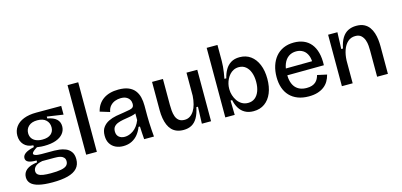

<svg xmlns="http://www.w3.org/2000/svg" viewBox="-74 -1201 3919 1874"><g transform="rotate(-15 1885.5 -263.5)"><path d="M271 176Q187 176 134 163Q81 150 56 124.5Q31 99 31 61Q31 15 66.5 -14Q102 -43 175 -52V-71Q121 -70 93.5 -82.5Q66 -95 66 -123Q66 -150 93.5 -170Q121 -190 183 -204V-222Q123 -225 89.5 -261Q56 -297 56 -353Q56 -404 84 -442.5Q112 -481 165 -502Q218 -523 293 -523H545V-435L382 -459V-440Q443 -429 473 -401.5Q503 -374 503 -329Q503 -288 477.5 -256Q452 -224 403.5 -206.5Q355 -189 284 -189Q270 -189 255 -190Q240 -191 212 -195Q187 -180 172.5 -167Q158 -154 158 -144Q158 -134 170.5 -128.5Q183 -123 201 -121Q219 -119 236 -119H367Q387 -119 418 -115.5Q449 -112 480 -99.5Q511 -87 532 -59Q553 -31 553 17Q553 73 521 108Q489 143 426.5 159.5Q364 176 271 176ZM277 86Q342 86 381.5 78.5Q421 71 438.5 54.5Q456 38 456 12Q456 -11 444 -24.5Q432 -38 414.5 -43.5Q397 -49 379 -50Q361 -51 348 -51H227Q175 -41 154.5 -20Q134 1 134 26Q134 51 152 64Q170 77 202 81.5Q234 86 277 86ZM284 -253Q341 -253 370.5 -278.5Q400 -304 400 -346Q400 -391 370 -419.5Q340 -448 282 -448Q226 -448 195 -420Q164 -392 164 -349Q164 -320 178 -298.5Q192 -277 219 -265Q246 -253 284 -253Z M657 0V-703H765V0Z M1030 13Q987 13 953 -3.5Q919 -20 899 -52Q879 -84 879 -132Q879 -184 902 -215.5Q925 -247 961 -264.5Q997 -282 1039 -290Q1081 -298 1120 -303Q1159 -309 1181.5 -314Q1204 -319 1214 -330Q1224 -341 1224 -361Q1224 -385 1213 -404Q1202 -423 1180.5 -434.5Q1159 -446 1125 -446Q1095 -446 1067 -435.5Q1039 -425 1018.5 -402.5Q998 -380 991 -342L893 -372Q902 -411 922 -441Q942 -471 971.5 -491.5Q1001 -512 1039.5 -522.5Q1078 -533 1124 -533Q1186 -533 1226 -516Q1266 -499 1289 -469Q1312 -439 1321.5 -400Q1331 -361 1331 -316V-212Q1331 -180 1332.5 -143Q1334 -106 1336.5 -69.5Q1339 -33 1342 0H1243Q1241 -31 1238.5 -64Q1236 -97 1235 -130H1221Q1207 -92 1181.5 -59Q1156 -26 1118 -6.5Q1080 13 1030 13ZM1068 -71Q1089 -71 1111 -78.5Q1133 -86 1154.5 -101Q1176 -116 1194 -140Q1212 -164 1225 -197V-285L1250 -281Q1234 -266 1208.5 -258Q1183 -250 1153 -245.5Q1123 -241 1093.5 -235.5Q1064 -230 1039.5 -220.5Q1015 -211 1000.5 -193.5Q986 -176 986 -146Q986 -110 1008.5 -90.5Q1031 -71 1068 -71Z M1640 13Q1601 13 1571.5 1.5Q1542 -10 1521.5 -31.5Q1501 -53 1488 -83.5Q1475 -114 1468.5 -152Q1462 -190 1462 -234V-520H1572V-259Q1572 -231 1574.5 -200Q1577 -169 1586.5 -141.5Q1596 -114 1617 -97Q1638 -80 1675 -80Q1705 -80 1728.5 -95Q1752 -110 1769.5 -137.5Q1787 -165 1797 -203Q1807 -241 1810 -286V-520H1919V-219V0H1826L1832 -170H1816Q1803 -106 1779.5 -65.5Q1756 -25 1721.5 -6Q1687 13 1640 13Z M2347 13Q2297 13 2261 -7Q2225 -27 2203 -63Q2181 -99 2171 -146H2155L2158 0H2063V-253V-703H2172V-540Q2172 -515 2169.5 -486Q2167 -457 2162.5 -427Q2158 -397 2152 -366H2171Q2182 -413 2203.5 -450.5Q2225 -488 2260.5 -510Q2296 -532 2348 -532Q2413 -532 2459.5 -498Q2506 -464 2531.5 -402.5Q2557 -341 2557 -258Q2557 -177 2532 -116Q2507 -55 2460 -21Q2413 13 2347 13ZM2316 -79Q2356 -79 2384.5 -101Q2413 -123 2428.5 -163.5Q2444 -204 2444 -258Q2444 -311 2429 -352Q2414 -393 2385.5 -416.5Q2357 -440 2316 -440Q2287 -440 2263.5 -428.5Q2240 -417 2223 -398Q2206 -379 2194.5 -356Q2183 -333 2177.5 -309Q2172 -285 2172 -265V-251Q2172 -224 2181.5 -193.5Q2191 -163 2209 -137Q2227 -111 2254 -95Q2281 -79 2316 -79Z M2905 13Q2843 13 2795 -5.5Q2747 -24 2714 -58.5Q2681 -93 2664.5 -141.5Q2648 -190 2648 -251Q2648 -312 2664.5 -363.5Q2681 -415 2712.5 -453Q2744 -491 2790.5 -512Q2837 -533 2897 -533Q2951 -533 2994.5 -515Q3038 -497 3068 -460.5Q3098 -424 3112.5 -369.5Q3127 -315 3124 -243L2717 -240V-308L3058 -311L3022 -270Q3027 -328 3011.5 -367Q2996 -406 2966 -425Q2936 -444 2897 -444Q2853 -444 2820.5 -421.5Q2788 -399 2770.5 -356Q2753 -313 2753 -253Q2753 -163 2792.5 -117.5Q2832 -72 2906 -72Q2937 -72 2959.5 -79.5Q2982 -87 2997 -100.5Q3012 -114 3021 -131.5Q3030 -149 3035 -168L3131 -147Q3122 -111 3104.5 -81.5Q3087 -52 3059 -31Q3031 -10 2993 1.5Q2955 13 2905 13Z M3241 0V-315V-520H3335L3329 -352H3346Q3359 -417 3384 -457Q3409 -497 3445.5 -515Q3482 -533 3528 -533Q3575 -533 3606.5 -517Q3638 -501 3657.5 -474Q3677 -447 3687.5 -414Q3698 -381 3702 -346Q3706 -311 3706 -279V0H3597V-265Q3597 -285 3595 -314.5Q3593 -344 3583 -372Q3573 -400 3552 -419.5Q3531 -439 3493 -439Q3448 -439 3416.5 -410.5Q3385 -382 3368.5 -334.5Q3352 -287 3350 -229V0Z"/></g></svg>

Font: Bricolage Grotesque 48pt Condensed ExtraBold Medium
Style: Regular
Weight: 500
Version: Version 1.000;gftools[0.9.30]